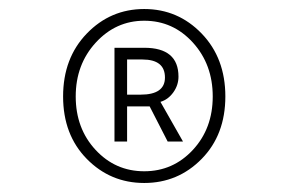

<svg xmlns="http://www.w3.org/2000/svg" viewBox="-20 -732 640 426"><path d="M427.5 -379.5Q375 -326 300 -326Q225 -326 172.5 -379.5Q120 -433 120 -518Q120 -603 172.5 -657.5Q225 -712 300 -712Q375 -712 427.5 -657.5Q480 -603 480 -518Q480 -433 427.5 -379.5ZM300 -686Q237 -686 192.5 -637.5Q148 -589 148 -518Q148 -447 192 -399.5Q236 -352 300 -352Q364 -352 408 -399.5Q452 -447 452 -518Q452 -589 408 -637.5Q364 -686 300 -686ZM234 -418V-626H300Q376 -626 376 -562Q376 -543 364.5 -527Q353 -511 336 -506L386 -418H352L312 -496H262V-418ZM262 -522H292Q346 -522 346 -560Q346 -600 296 -600H262Z"/></svg>

Font: TypoPRO Source Code Pro
Style: Regular
Weight: 200
Monospace: yes
Designer: Paul D. Hunt, Teo Tuominen
Foundry: Adobe Systems Incorporated
Version: Version 2.010;PS 1.0;hotconv 1.0.84;makeotf.lib2.5.63406